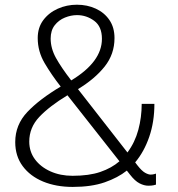

<svg xmlns="http://www.w3.org/2000/svg" viewBox="-20 -764 736 794"><path d="M280.5 9Q212 9 158.2 -13.2Q104.5 -35.5 73.8 -77Q43 -118.5 43 -176.5Q43 -248 93.2 -301Q143.5 -354 231 -406Q193 -454.5 164.5 -503Q136 -551.5 136 -606.5Q136 -650 159 -680.8Q182 -711.5 219 -728Q256 -744.5 298 -744.5Q341 -744.5 376.2 -728.2Q411.5 -712 432.5 -681.2Q453.5 -650.5 453.5 -606.5Q453.5 -540 412.8 -488.8Q372 -437.5 302.5 -395.5L507 -133.5Q538 -175 552 -227Q566 -279 566 -334.5H618.5Q618.5 -260 597.2 -198.2Q576 -136.5 539 -92.5L548.5 -80Q566.5 -57 580 -49.5Q593.5 -42 602.5 -42Q610 -42 616.2 -43.5Q622.5 -45 625 -46V-0.5Q623 0.5 614.8 2.2Q606.5 4 593.5 4Q576 4 557 -5.8Q538 -15.5 517.5 -42L504.5 -58.5Q467.5 -29 412.8 -10Q358 9 280.5 9ZM189.5 -604.5Q189.5 -564 211.5 -524.2Q233.5 -484.5 274.5 -431.5Q401.5 -508 401.5 -603.5Q401.5 -654.5 369.5 -678Q337.5 -701.5 298.5 -701.5Q273.5 -701.5 248.2 -691.2Q223 -681 206.2 -659.5Q189.5 -638 189.5 -604.5ZM101 -178.5Q101 -137 124.5 -105.2Q148 -73.5 188.8 -55.2Q229.5 -37 280 -37Q348.5 -37 395 -53Q441.5 -69 474 -97L259 -370Q184 -324.5 142.5 -280.5Q101 -236.5 101 -178.5Z"/></svg>

Font: Epilogue Light
Style: Regular
Weight: 300
Designer: Tyler Finck
Foundry: Etcetera Type Co
Version: Version 2.111; ttfautohint (v1.8.3)